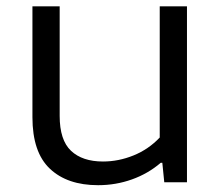

<svg xmlns="http://www.w3.org/2000/svg" viewBox="-20 -562 684 592"><path d="M80 -200.5V-542.5H164V-204.5Q164 -130 199 -97Q234 -64 297.5 -64Q345.5 -64 391.8 -82.8Q438 -101.5 472.5 -138V-542.5H556.5V0H486.5L480.5 -60H475.5Q436.5 -26.5 386.8 -8.8Q337 9 282.5 9Q187.5 9 133.8 -41.8Q80 -92.5 80 -200.5Z"/></svg>

Font: Encode Sans Expanded
Style: Regular
Weight: 400
Width: 7
Designer: Multiple Designers
Foundry: Impallari Type
Version: Version 2.000